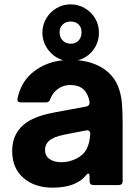

<svg xmlns="http://www.w3.org/2000/svg" viewBox="-20 -851 636 883"><path d="M544 -280V-18Q544 0 526 0H410Q392 0 392 -18V-37Q392 -53 386 -53Q383 -53 377 -46Q360 -27 347 -19Q301 12 221 12Q140 12 88 -32.5Q36 -77 36 -157Q36 -243 104 -289Q148 -319 236 -335L376 -361Q393 -364 392 -382Q386 -416 368 -436Q346 -460 302 -460Q272 -460 247 -442.5Q222 -425 211 -395Q207 -380 191 -380H77Q56 -380 61 -400Q78 -478 136 -522.5Q194 -567 271 -574Q229 -586 202 -621.5Q175 -657 175 -701Q175 -736 192.5 -766Q210 -796 240 -813.5Q270 -831 305 -831Q340 -831 370 -813.5Q400 -796 417.5 -766.5Q435 -737 435 -701Q435 -655 408 -620Q381 -585 338 -574Q423 -566 476 -520Q508 -492 522.5 -455Q537 -418 540.5 -379.5Q544 -341 544 -280ZM305 -650Q328 -650 341.5 -664.5Q355 -679 355 -703Q355 -725 341.5 -738.5Q328 -752 305 -752Q282 -752 268 -738Q254 -724 254 -703Q254 -679 268.5 -664.5Q283 -650 305 -650ZM395 -236Q395 -245 389.5 -249Q384 -253 375 -251L277 -232Q248 -226 231.5 -219Q215 -212 204 -202Q187 -185 187 -162Q187 -134 208 -119.5Q229 -105 262 -105Q297 -105 328 -120Q362 -136 377 -163Q392 -190 395 -234Z"/></svg>

Font: Open Sauce Two ExtraBold
Style: Regular
Weight: 800
Designer: Alfredo Marco Pradil
Foundry: Creative Sauce Fz LLC
Version: Version 1.477